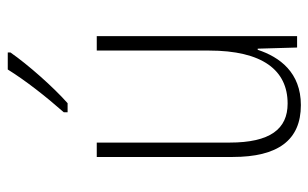

<svg xmlns="http://www.w3.org/2000/svg" viewBox="-174 -630 814 507"><g transform="rotate(-90 233.5 -377.0)"><path d="M348 -757V-764H303C273 -716 233 -665 190 -616V-606H214C257 -644 316 -711 348 -757ZM391 -529H353V-233C353 -91 301 -25 213 -25C146 -25 110 -71 110 -178V-529H72V-170C72 -51 116 10 209 10C295 10 336 -46 355 -104H358L361 0H391Z"/></g></svg>

Font: Noto Sans Myanmar Condensed ExtraLight
Style: Regular
Weight: 200
Width: 3
Designer: Monotype Design Team
Foundry: Monotype Imaging Inc.
Version: Version 2.107